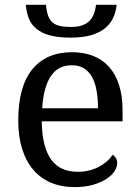

<svg xmlns="http://www.w3.org/2000/svg" viewBox="-20 -761 575 791"><path d="M274.9 -492.2Q219.2 -492.2 189.2 -447Q159.2 -401.9 153.8 -314.9H383.8Q383.8 -354.5 377.9 -387.2Q372.1 -419.9 359.4 -443.4Q346.7 -466.8 325.9 -479.5Q305.2 -492.2 274.9 -492.2ZM287.1 9.8Q232.9 9.8 189.7 -8.5Q146.5 -26.9 116.7 -62Q86.9 -97.2 71 -148.2Q55.2 -199.2 55.2 -264.2Q55.2 -404.3 112.8 -475.1Q170.4 -545.9 276.9 -545.9Q325.2 -545.9 363.8 -530.8Q402.3 -515.6 429.2 -485.6Q456.1 -455.6 470.5 -410.9Q484.9 -366.2 484.9 -307.1V-261.2H151.9Q152.8 -206.5 162.8 -167.2Q172.9 -127.9 191.7 -102.5Q210.4 -77.1 237.8 -65.2Q265.1 -53.2 300.8 -53.2Q326.7 -53.2 348.9 -59.1Q371.1 -64.9 389.2 -74.7Q407.2 -84.5 421.1 -96.9Q435.1 -109.4 443.8 -123Q450.7 -120.1 456.8 -110.8Q462.9 -101.6 462.9 -88.9Q462.9 -73.7 452.1 -56.4Q441.4 -39.1 419.4 -24.4Q397.5 -9.8 364.5 0Q331.5 9.8 287.1 9.8ZM460.4 -741.2Q457.5 -710.9 445.6 -686Q433.6 -661.1 410.9 -643.3Q388.2 -625.5 353.8 -615.7Q319.3 -606 270.5 -606Q220.2 -606 186 -615.2Q151.9 -624.5 130.4 -642.1Q108.9 -659.7 98.9 -684.8Q88.9 -710 86.4 -741.2H169.4Q171.9 -713.4 178.5 -695.6Q185.1 -677.7 197.3 -667.7Q209.5 -657.7 228 -653.8Q246.6 -649.9 272.5 -649.9Q293.9 -649.9 311.8 -654.5Q329.6 -659.2 342.8 -669.7Q356 -680.2 364.3 -697.8Q372.6 -715.3 375.5 -741.2Z"/></svg>

Font: Droid-TTFautohint Serif
Style: Regular
Weight: 400
Foundry: Ascender Corporation
Version: Version 1.00; ttfautohint (v1.00rc1.4-1a1c-dirty) -l 8 -r 50